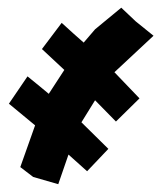

<svg xmlns="http://www.w3.org/2000/svg" viewBox="-20 -426 415 494"><path d="M292 -406.2 224.6 -350.6 195.3 -316.4 168.9 -339.8 138.7 -367.2 87.9 -299.8 145.5 -246.1 105.5 -184.6 82 -204.1 50.8 -229.5 2.9 -159.2 70.3 -103.5 32.2 3.9 65.4 29.3 129.9 47.9 156.2 -28.3 204.1 14.6 258.8 -43 189.5 -111.3 224.6 -168 278.3 -113.3 338.9 -172.9 274.4 -240.2 375 -334 329.1 -371.1Z"/></svg>

Font: MaokenAssortedSans-Lite
Style: Lite
Weight: 400
Version: Version 1.400